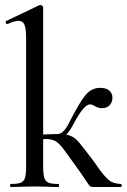

<svg xmlns="http://www.w3.org/2000/svg" viewBox="-20 -745 507 765"><path d="M23 -12Q50 -12 62.5 -17Q75 -22 79.5 -36Q84 -50 84 -81V-595Q84 -631 77.5 -646.5Q71 -662 54 -662Q37 -662 10 -649H9Q5 -649 3 -654Q1 -659 4 -661L136 -724L141 -725Q145 -725 148.5 -722Q152 -719 152 -715V-81Q152 -51 156.5 -36.5Q161 -22 173.5 -17Q186 -12 213 -12Q215 -12 215 -6Q215 0 213 0Q186 0 172 -1L120 -2L65 -1Q50 0 23 0Q20 0 20 -6Q20 -12 23 -12ZM273 -96Q267 -104 242 -139Q217 -174 201.5 -182.5Q186 -191 163 -191Q155 -191 123 -189L121 -207Q176 -211 210 -211Q243 -211 260.5 -204Q278 -197 292 -181Q306 -165 343 -116Q361 -93 369 -80Q396 -42 413.5 -27.5Q431 -13 462 -12Q465 -12 465 -6Q465 0 462 0H350Q342 0 338.5 -3Q335 -6 319 -30.5Q303 -55 273 -96ZM258 -261Q297 -338 321 -366.5Q345 -395 379 -395Q403 -395 415.5 -384Q428 -373 428 -356Q428 -338 417 -326Q406 -314 386 -314Q372 -314 358 -322Q348 -329 338 -329Q315 -329 275 -255Q260 -225 244.5 -209Q229 -193 210 -193V-211Q234 -211 258 -261Z"/></svg>

Font: Cormorant Infant Medium
Style: Regular
Weight: 500
Designer: Christian Thalmann (Catharsis Fonts)
Foundry: Catharsis Fonts
Version: Version 4.000